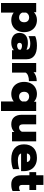

<svg xmlns="http://www.w3.org/2000/svg" viewBox="1446 -2110 883 3815"><g transform="rotate(90 1887.5 -202.5)"><path d="M40 -480H223V-436Q252 -464 292 -479.5Q332 -495 376 -495Q449 -495 504 -463.5Q559 -432 589 -374Q619 -316 619 -240Q619 -165 589 -107Q559 -49 504 -17Q449 15 376 15Q334 15 295 1.5Q256 -12 230 -34V219H40ZM422 -241Q422 -288 396 -314Q370 -340 325 -340Q293 -340 267.5 -323.5Q242 -307 230 -279V-201Q242 -173 267.5 -156.5Q293 -140 325 -140Q370 -140 396 -166.5Q422 -193 422 -241Z M634 -149Q634 -230 685.5 -272.5Q737 -315 834 -315Q870 -315 906 -307Q942 -299 967 -287V-296Q967 -329 936 -346Q905 -363 850 -363Q767 -363 698 -328V-460Q729 -476 779.5 -485.5Q830 -495 887 -495Q1019 -495 1088 -442Q1157 -389 1157 -292V0H978V-38Q955 -14 915 0.5Q875 15 827 15Q739 15 686.5 -27.5Q634 -70 634 -149ZM967 -137V-174Q931 -198 887 -198Q860 -198 845.5 -185Q831 -172 831 -149Q831 -127 845 -114Q859 -101 886 -101Q911 -101 933 -111Q955 -121 967 -137Z M1232 -480H1415V-428Q1442 -457 1489 -474Q1536 -491 1592 -491V-336Q1532 -336 1485.5 -319Q1439 -302 1422 -269V0H1232Z M1996 -34Q1970 -12 1931 1.5Q1892 15 1849 15Q1777 15 1722 -17Q1667 -49 1637 -107Q1607 -165 1607 -240Q1607 -316 1637 -374Q1667 -432 1722 -463.5Q1777 -495 1849 -495Q1894 -495 1934 -479.5Q1974 -464 2002 -436V-480H2186V219H1996ZM1996 -201V-279Q1983 -307 1958 -323.5Q1933 -340 1901 -340Q1856 -340 1830 -314Q1804 -288 1804 -241Q1804 -193 1830 -166.5Q1856 -140 1901 -140Q1933 -140 1958 -156.5Q1983 -173 1996 -201Z M2261 -189V-480H2451V-213Q2451 -140 2512 -140Q2540 -140 2561.5 -154Q2583 -168 2597 -194V-480H2788V0H2603V-46Q2575 -16 2535 -0.5Q2495 15 2451 15Q2356 15 2308.5 -41Q2261 -97 2261 -189Z M2848 -238Q2848 -357 2917.5 -426Q2987 -495 3117 -495Q3200 -495 3259.5 -462.5Q3319 -430 3349.5 -373Q3380 -316 3380 -245V-180H3029Q3051 -116 3166 -116Q3212 -116 3260 -123.5Q3308 -131 3341 -145V-20Q3305 -4 3251 5.5Q3197 15 3140 15Q3002 15 2925 -51Q2848 -117 2848 -238ZM3200 -296Q3196 -328 3174 -345.5Q3152 -363 3114 -363Q3076 -363 3054.5 -345Q3033 -327 3029 -296Z M3463 -178V-345H3400V-480H3463V-624H3654V-480H3755V-345H3654V-207Q3654 -171 3666.5 -155.5Q3679 -140 3710 -140Q3744 -140 3775 -159V-11Q3748 2 3718 8.5Q3688 15 3642 15Q3554 15 3508.5 -37Q3463 -89 3463 -178Z"/></g></svg>

Font: Readiness ExtraBold
Style: Regular
Weight: 800
Designer: Katatrad Team
Foundry: CadsonDemak
Version: Version 1.00;January 16, 2020;FontCreator 12.0.0.2550 64-bit